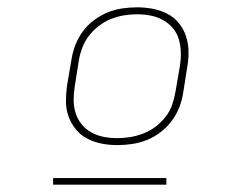

<svg xmlns="http://www.w3.org/2000/svg" viewBox="-20 -713 640 524"><path d="M300 -317Q278 -317 257.5 -321Q237 -325 218.5 -334.5Q200 -344 187 -360Q174 -376 167 -395.5Q160 -415 160 -436.5Q160 -458 163 -480L175 -550Q178 -570 185.5 -589.5Q193 -609 205.5 -626.5Q218 -644 236 -657.5Q254 -671 273.5 -679Q293 -687 313.5 -690Q334 -693 354 -693Q376 -693 397 -689Q418 -685 436.5 -675.5Q455 -666 468 -650Q481 -634 487.5 -614.5Q494 -595 494.5 -573.5Q495 -552 491 -530L480 -460Q477 -440 469.5 -420.5Q462 -401 449 -383.5Q436 -366 418.5 -352.5Q401 -339 381 -331Q361 -323 340.5 -320Q320 -317 300 -317ZM300 -336Q318 -336 336 -339Q354 -342 372 -349Q390 -356 405.5 -368Q421 -380 432.5 -395Q444 -410 450 -427.5Q456 -445 459 -463L471 -533Q474 -552 473.5 -570.5Q473 -589 468 -606Q463 -623 451.5 -636.5Q440 -650 424.5 -658.5Q409 -667 391 -670.5Q373 -674 354 -674Q336 -674 318 -671Q300 -668 282.5 -661Q265 -654 249.5 -642Q234 -630 222.5 -615Q211 -600 204.5 -582.5Q198 -565 195 -547L184 -477Q181 -458 181 -439.5Q181 -421 186.5 -404Q192 -387 203 -373.5Q214 -360 229.5 -351.5Q245 -343 263 -339.5Q281 -336 300 -336ZM125 -209V-227H434V-209Z"/></svg>

Font: Iosevka Etoile Thin
Style: Italic
Weight: 100
Italic angle: -9°
Designer: Belleve Invis
Foundry: Belleve Invis
Version: Version 22.1.2; ttfautohint (v1.8.4)